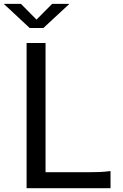

<svg xmlns="http://www.w3.org/2000/svg" viewBox="-66 -998 651 1018"><path d="M75 0V-770H175.5V-85H410Q441.5 -85 464.5 -86Q487.5 -87 520 -91V0ZM-46 -977.5H45L127.5 -894L210.5 -977.5H302L164 -849.5H91.5Z"/></svg>

Font: Junction Medium
Style: Regular
Weight: 500
Designer: Caroline Hadilaksono
Foundry: Caroline Hadilaksono, Tyler Finck, The League of Moveable Type
Version: Version 2.000; ttfautohint (v1.8.3)